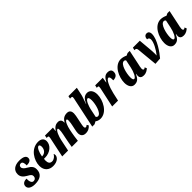

<svg xmlns="http://www.w3.org/2000/svg" viewBox="366 -2284 3818 3818"><g transform="rotate(-45 2274.5 -375.0)"><path d="M180 10C339 10 412 -59 412 -177C412 -244 384 -287 299 -334C245 -364 211 -395 214 -437C217 -463 236 -486 271 -486C318 -486 327 -425 325 -372C404 -372 453 -396 453 -455C453 -504 413 -546 286 -546C153 -546 72 -483 72 -377C72 -304 114 -258 192 -215C244 -186 272 -167 272 -126C272 -82 244 -54 202 -54C149 -54 132 -119 135 -191C70 -191 12 -163 12 -96C12 -29 78 10 180 10Z M690 10C816 10 875 -60 875 -115C875 -132 871 -147 864 -155C840 -113 794 -71 740 -71C683 -71 656 -109 656 -177C656 -197 658 -211 660 -223H692C838 -223 948 -321 948 -432C948 -504 900 -546 816 -546C610 -546 495 -338 495 -187C495 -53 583 10 690 10ZM672 -284H666C679 -378 724 -482 768 -482C788 -482 800 -459 800 -424C800 -340 742 -284 672 -284Z M1609 8C1684 8 1733 -29 1760 -65L1737 -101C1720 -86 1709 -78 1692 -78C1676 -78 1666 -92 1666 -118C1666 -144 1673 -175 1681 -215L1701 -311C1709 -349 1721 -404 1721 -441C1721 -495 1699 -546 1627 -546C1554 -546 1499 -517 1459 -438H1457C1458 -442 1458 -446 1458 -449C1458 -498 1438 -546 1371 -546C1316 -546 1267 -523 1217 -451H1213L1225 -536H1001L991 -479H1013C1035 -479 1043 -473 1043 -454C1043 -434 1037 -414 1034 -397L950 0H1115L1167 -249C1182 -321 1230 -453 1271 -453C1285 -453 1288 -433 1288 -416C1288 -384 1283 -342 1272 -290L1258 -223C1244 -154 1226 -60 1218 0H1390C1397 -62 1409 -151 1418 -194L1432 -264C1450 -353 1488 -457 1527 -457C1543 -457 1545 -434 1545 -415C1545 -374 1535 -324 1528 -291L1511 -209C1501 -163 1496 -133 1496 -105C1496 -47 1525 8 1609 8Z M2022 10C2203 10 2318 -214 2318 -376C2318 -487 2262 -546 2191 -546C2115 -546 2069 -500 2025 -401H2021C2030 -434 2078 -555 2086 -595L2121 -760H1885L1873 -703H1903C1926 -703 1933 -697 1933 -679C1933 -656 1929 -643 1921 -606L1792 3H1856L1913 -26C1934 -6 1974 10 2022 10ZM2019 -61C2000 -61 1986 -72 1977 -86L2016 -271C2027 -320 2072 -460 2123 -460C2141 -460 2156 -436 2156 -372C2156 -270 2106 -61 2019 -61Z M2439 -388 2355 0H2520L2558 -170C2592 -320 2655 -458 2703 -458C2731 -458 2741 -418 2738 -352C2817 -352 2865 -388 2865 -464C2865 -518 2832 -546 2766 -546C2699 -546 2660 -508 2613 -422H2608L2626 -536H2413L2401 -479H2426C2442 -479 2450 -472 2450 -459C2450 -436 2444 -410 2439 -388Z M2978 10C3072 10 3104 -38 3147 -123H3151C3147 -102 3145 -86 3145 -71C3145 -16 3182 10 3237 10C3311 10 3348 -24 3380 -50L3361 -94C3346 -83 3340 -75 3327 -75C3311 -75 3299 -89 3299 -119C3299 -146 3313 -203 3318 -226L3383 -535H3323L3272 -512C3246 -527 3187 -546 3141 -546C2960 -546 2858 -318 2858 -161C2858 -64 2900 10 2978 10ZM3053 -76C3034 -76 3019 -95 3019 -157C3019 -265 3070 -475 3157 -475C3174 -475 3190 -467 3199 -450L3165 -288C3144 -184 3094 -76 3053 -76Z M3521 -426 3563 9 3703 -1C3782 -94 3935 -304 3935 -459C3935 -519 3905 -545 3867 -545C3816 -545 3791 -506 3789 -453C3819 -453 3844 -438 3844 -395C3844 -315 3774 -188 3699 -93H3697C3698 -126 3700 -173 3694 -240L3668 -536H3474L3459 -479H3468C3499 -479 3517 -468 3521 -426Z M4099 10C4193 10 4225 -38 4268 -123H4272C4268 -102 4266 -86 4266 -71C4266 -16 4303 10 4358 10C4432 10 4469 -24 4501 -50L4482 -94C4467 -83 4461 -75 4448 -75C4432 -75 4420 -89 4420 -119C4420 -146 4434 -203 4439 -226L4504 -535H4444L4393 -512C4367 -527 4308 -546 4262 -546C4081 -546 3979 -318 3979 -161C3979 -64 4021 10 4099 10ZM4174 -76C4155 -76 4140 -95 4140 -157C4140 -265 4191 -475 4278 -475C4295 -475 4311 -467 4320 -450L4286 -288C4265 -184 4215 -76 4174 -76Z"/></g></svg>

Font: Noto Serif ExtraCondensed Black
Style: Italic
Weight: 900
Width: 2
Italic angle: -12°
Designer: Monotype Design Team
Foundry: Monotype Imaging Inc.
Version: Version 2.014